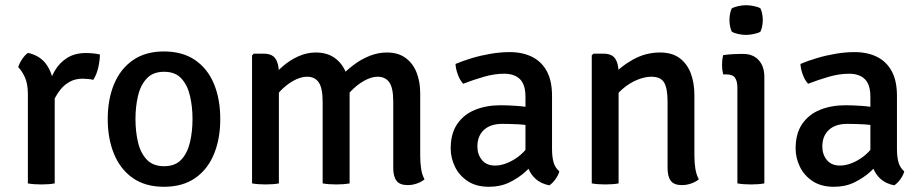

<svg xmlns="http://www.w3.org/2000/svg" viewBox="-20 -704 3538 737"><path d="M363.5 -495Q363.5 -474 357.5 -446.2Q351.5 -418.5 338 -397.5Q328.5 -400 318 -400.8Q307.5 -401.5 297.5 -402Q269 -402 247.8 -390.2Q226.5 -378.5 211.8 -359.8Q197 -341 186.5 -318.5Q176 -296 169.5 -274.5L154.5 -293.5Q155.5 -329 164 -365.2Q172.5 -401.5 190.2 -432.2Q208 -463 237.8 -481.8Q267.5 -500.5 310 -500.5Q323.5 -500.5 336.2 -499.2Q349 -498 363.5 -495ZM50 -446Q53.5 -459.5 64.5 -476.2Q75.5 -493 87.5 -501Q137.5 -490 162 -450.8Q186.5 -411.5 190 -352V0Q179.5 2 166 3Q152.5 4 138.5 4Q124.5 4 111 3Q97.5 2 87 0V-343Q87 -383 75 -408.5Q63 -434 50 -446Z M825.5 -247Q825.5 -170.5 801 -111.8Q776.5 -53 728.5 -20Q680.5 13 609 13Q538 13 490 -20.5Q442 -54 417.8 -112.8Q393.5 -171.5 393.5 -247Q393.5 -323 418 -381.5Q442.5 -440 490.5 -473.2Q538.5 -506.5 609 -506.5Q681 -506.5 729.2 -473.2Q777.5 -440 801.5 -381.5Q825.5 -323 825.5 -247ZM500 -247Q500 -200.5 509.5 -159Q519 -117.5 543 -91.8Q567 -66 610 -66Q653 -66 676.5 -91.8Q700 -117.5 709.5 -159Q719 -200.5 719 -247Q719 -293.5 709.5 -335Q700 -376.5 676.5 -402.5Q653 -428.5 610 -428.5Q567 -428.5 543 -402.5Q519 -376.5 509.5 -335Q500 -293.5 500 -247Z M992.5 -498Q1024.5 -498 1037.5 -478.5Q1050.5 -459 1050.5 -424.5V0Q1040.5 2 1027 3Q1013.5 4 999.5 4Q985.5 4 972 3Q958.5 2 947.5 0V-491L954 -498ZM1218.5 -313Q1218.5 -366 1203.5 -387.8Q1188.5 -409.5 1159 -409.5Q1134 -409.5 1105.8 -393.8Q1077.5 -378 1053.5 -352Q1029.5 -326 1015.5 -294V-394.5Q1037.5 -425.5 1065.8 -449.8Q1094 -474 1126.2 -488.2Q1158.5 -502.5 1192 -502.5Q1235.5 -502.5 1264.5 -481.8Q1293.5 -461 1307.8 -425.8Q1322 -390.5 1322 -347.5V0Q1311 2 1297.5 3Q1284 4 1270.5 4Q1256.5 4 1243 3Q1229.5 2 1218.5 0ZM1489.5 -314Q1489.5 -367 1474.2 -388.2Q1459 -409.5 1429.5 -409.5Q1406 -409.5 1378.2 -394.2Q1350.5 -379 1325.5 -352.5Q1300.5 -326 1284 -291.5V-406.5Q1309 -433.5 1338 -455.2Q1367 -477 1399.5 -489.8Q1432 -502.5 1465 -502.5Q1508.5 -502.5 1537 -481.5Q1565.5 -460.5 1579.2 -425.2Q1593 -390 1593 -346V-105.5Q1593 -79.5 1596.5 -56.2Q1600 -33 1609.5 -15.5Q1598 -6 1580.8 0.2Q1563.5 6.5 1545 6.5Q1514.5 6.5 1502 -10Q1489.5 -26.5 1489.5 -59Z M1710 -134Q1710 -191.5 1735.2 -228.2Q1760.5 -265 1803.8 -282.5Q1847 -300 1901.5 -300Q1929 -300 1964.5 -297.5Q2000 -295 2030.5 -288V-218.5Q2003.5 -225 1970.2 -226.8Q1937 -228.5 1908 -228.5Q1862.5 -228.5 1837.5 -205.2Q1812.5 -182 1812.5 -141.5Q1812.5 -111 1830 -89.8Q1847.5 -68.5 1880 -68.5Q1916.5 -68.5 1957 -94Q1997.5 -119.5 2025.5 -169L2041.5 -90Q2023.5 -69 1997 -45Q1970.5 -21 1935.8 -4Q1901 13 1857 13Q1807.5 13 1774.8 -9Q1742 -31 1726 -64.8Q1710 -98.5 1710 -134ZM2127 -46Q2123.5 -32 2112.2 -16.2Q2101 -0.5 2088.5 7.5Q2057 1 2037.5 -16Q2018 -33 2008.5 -56.8Q1999 -80.5 1997 -107V-332.5Q1997 -379.5 1975.8 -400.2Q1954.5 -421 1915.5 -421Q1878 -421 1838 -409.5Q1798 -398 1758 -382.5Q1746 -395 1737.8 -416.8Q1729.5 -438.5 1728.5 -458.5Q1756.5 -470.5 1791.8 -481Q1827 -491.5 1864.5 -497.8Q1902 -504 1936 -504Q1985.5 -504 2022 -486Q2058.5 -468 2078.8 -431Q2099 -394 2099 -336.5V-131.5Q2099 -103.5 2104.5 -82.2Q2110 -61 2127 -46Z M2296.5 -498Q2329 -498 2341.8 -478.5Q2354.5 -459 2354.5 -424.5V0Q2344.5 2 2331 3Q2317.5 4 2303.5 4Q2289.5 4 2276 3Q2262.5 2 2251.5 0V-491.5L2258 -498ZM2645.5 -105.5Q2645.5 -79.5 2649.2 -56.2Q2653 -33 2662.5 -15.5Q2651 -6 2633.5 0.2Q2616 6.5 2597.5 6.5Q2567 6.5 2554.8 -10Q2542.5 -26.5 2542.5 -59V-313.5Q2542.5 -364 2529.5 -386.8Q2516.5 -409.5 2480 -409.5Q2455 -409.5 2425.8 -397.5Q2396.5 -385.5 2370.5 -363.2Q2344.5 -341 2328.5 -311.5V-410.5Q2362 -449 2410.5 -475.8Q2459 -502.5 2513 -502.5Q2560 -502.5 2589 -480.8Q2618 -459 2631.8 -422Q2645.5 -385 2645.5 -338.5Z M2914 0Q2903.5 2 2890 3Q2876.5 4 2862.5 4Q2848.5 4 2835 3Q2821.5 2 2810.5 0V-366.5Q2810.5 -393 2801.2 -405.8Q2792 -418.5 2767 -418.5H2756Q2751.5 -436.5 2751.5 -455Q2751.5 -464 2752.5 -473.2Q2753.5 -482.5 2756 -492.5Q2775 -495 2791.8 -496Q2808.5 -497 2819.5 -497H2833Q2870.5 -497 2892.2 -473.2Q2914 -449.5 2914 -408.5ZM2780 -627Q2780 -638 2782.2 -650.5Q2784.5 -663 2789 -672Q2798 -677 2813.8 -680.5Q2829.5 -684 2844 -684Q2858 -684 2874.5 -680.5Q2891 -677 2899 -672Q2903.5 -663 2905.8 -650.2Q2908 -637.5 2908 -627Q2908 -616.5 2905.8 -604Q2903.5 -591.5 2899 -582.5Q2892 -577.5 2875 -573.8Q2858 -570 2844 -570Q2829.5 -570 2813.5 -573.5Q2797.5 -577 2789 -582.5Q2784.5 -591.5 2782.2 -604Q2780 -616.5 2780 -627Z M3034 -134Q3034 -191.5 3059.2 -228.2Q3084.5 -265 3127.8 -282.5Q3171 -300 3225.5 -300Q3253 -300 3288.5 -297.5Q3324 -295 3354.5 -288V-218.5Q3327.5 -225 3294.2 -226.8Q3261 -228.5 3232 -228.5Q3186.5 -228.5 3161.5 -205.2Q3136.5 -182 3136.5 -141.5Q3136.5 -111 3154 -89.8Q3171.5 -68.5 3204 -68.5Q3240.5 -68.5 3281 -94Q3321.5 -119.5 3349.5 -169L3365.5 -90Q3347.5 -69 3321 -45Q3294.5 -21 3259.8 -4Q3225 13 3181 13Q3131.5 13 3098.8 -9Q3066 -31 3050 -64.8Q3034 -98.5 3034 -134ZM3451 -46Q3447.5 -32 3436.2 -16.2Q3425 -0.5 3412.5 7.5Q3381 1 3361.5 -16Q3342 -33 3332.5 -56.8Q3323 -80.5 3321 -107V-332.5Q3321 -379.5 3299.8 -400.2Q3278.5 -421 3239.5 -421Q3202 -421 3162 -409.5Q3122 -398 3082 -382.5Q3070 -395 3061.8 -416.8Q3053.5 -438.5 3052.5 -458.5Q3080.5 -470.5 3115.8 -481Q3151 -491.5 3188.5 -497.8Q3226 -504 3260 -504Q3309.5 -504 3346 -486Q3382.5 -468 3402.8 -431Q3423 -394 3423 -336.5V-131.5Q3423 -103.5 3428.5 -82.2Q3434 -61 3451 -46Z"/></svg>

Font: Signika
Style: Regular
Weight: 400
Designer: Anna Giedry
Foundry: Anna Giedry
Version: Version 2.001